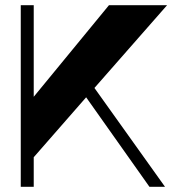

<svg xmlns="http://www.w3.org/2000/svg" viewBox="-20 -720 664 740"><path d="M556 0H616L344 -381L624 -700H400L110 -347V-700H60V0H110V-114L312 -345Z"/></svg>

Font: Ribes
Style: Bold
Weight: 900
Designer: Luigi Gorlero
Foundry: Collletttivo
Version: Version 2.100;Glyphs 3.1.2 (3151)